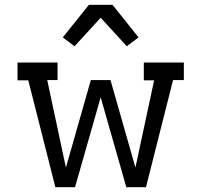

<svg xmlns="http://www.w3.org/2000/svg" viewBox="-20 -781 840 801"><path d="M211 0 98 -446H53V-520H220V-447H177L255 -82L359 -447H441L545 -82L623 -446H580V-520H747V-447H702L589 0H507L400 -375L293 0ZM291 -588 242 -625 351 -761H449L455 -754L558 -625L509 -588L400 -707Z"/></svg>

Font: Iosevka Etoile
Style: Regular
Weight: 400
Designer: Belleve Invis
Foundry: Belleve Invis
Version: Version 33.2.4